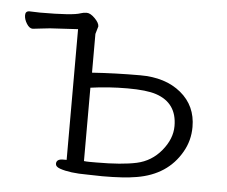

<svg xmlns="http://www.w3.org/2000/svg" viewBox="-42 -536 705 597"><g transform="rotate(5 310.0 -237.0)"><path d="M298 14 251 13Q196 13 165 2Q151 -3 151 -12Q151 -27 172 -27H183V-435L96 -430Q84 -429 69 -427Q54 -425 43 -424H42Q32 -424 23.5 -437.5Q15 -451 15 -464Q15 -477 28 -477L61 -476Q163 -476 187 -485Q195 -488 206 -488Q217 -488 231 -474Q245 -460 245 -449L238 -425V-304Q310 -309 388.5 -309Q467 -309 515.5 -269Q564 -229 564 -163Q564 -120 543 -84Q500 -9 405 7Q365 14 298 14ZM508 -161Q508 -233 442 -255Q412 -265 352.5 -265Q293 -265 237 -257V-28Q245 -27 255 -27H276Q355 -27 401 -37Q447 -47 477.5 -84Q508 -121 508 -161Z"/></g></svg>

Font: LXGW WenKai Lite Light
Style: Regular
Weight: 300
Designer: LXGW / Fontworks Inc.
Foundry: LXGW / Fontworks Inc.
Version: Version 1.511; March 25, 2025